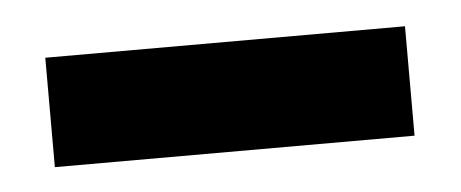

<svg xmlns="http://www.w3.org/2000/svg" viewBox="-25 -523 420 175"><g transform="rotate(-5 184.5 -435.0)"><path d="M20 -384.8V-484.9H349.1V-384.8Z"/></g></svg>

Font: Copperplate Sans CC Heavy
Style: Regular
Weight: 400
Designer: indestructible type*
Foundry: Cowboy Collective
Version: Version 1.000